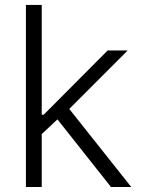

<svg xmlns="http://www.w3.org/2000/svg" viewBox="-20 -747 565 767"><path d="M83.5 0V-727.3H146.7V-288.7H154.5L410.2 -545.5H490.1L256.7 -311.8L504.3 0H423.3L209.5 -270.2L146.7 -211.3V0Z"/></svg>

Font: Inter Zeller Light
Style: Regular
Weight: 300
Designer: Rasmus Andersson; Joe Bland
Foundry: zeller
Version: Version 3.015;git-dec3a8cb1